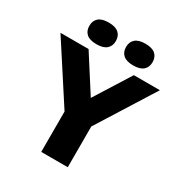

<svg xmlns="http://www.w3.org/2000/svg" viewBox="-244 -1109 1186 1260"><g transform="rotate(30 349.0 -478.5)"><path d="M253 0V-306L-28.5 -740H184.5L357.5 -469.5L527.5 -740H725L454 -308.5V0ZM491 -793Q440 -793 415.2 -814.8Q390.5 -836.5 390.5 -875Q390.5 -913.5 415.2 -935.2Q440 -957 491 -957Q542.5 -957 567 -935.2Q591.5 -913.5 591.5 -875Q591.5 -836.5 567 -814.8Q542.5 -793 491 -793ZM213 -793Q161.5 -793 137 -814.8Q112.5 -836.5 112.5 -875Q112.5 -913.5 137 -935.2Q161.5 -957 213 -957Q264 -957 288.8 -935.2Q313.5 -913.5 313.5 -875Q313.5 -836.5 288.8 -814.8Q264 -793 213 -793Z"/></g></svg>

Font: Encode Sans SmExp XBd
Style: Regular
Weight: 800
Width: 6
Designer: Multiple Designers
Foundry: Impallari Type
Version: Version 3.002; ttfautohint (v1.8.3) -l 8 -r 50 -G 200 -x 14 